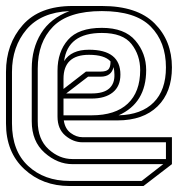

<svg xmlns="http://www.w3.org/2000/svg" viewBox="-20 -621 594 641"><path d="M192 -358V-324L267 -382H316Q334 -382 341.5 -389Q349 -396 349 -416Q329 -438 277 -438Q192 -438 192 -358ZM255 -146Q225 -146 198.5 -168Q172 -190 172 -232V-385Q172 -448 207 -488Q242 -528 320 -528Q396 -528 432 -485.5Q468 -443 468 -387Q468 -277 376 -236Q452 -238 493 -279Q534 -320 534 -396Q534 -481 483 -532.5Q432 -584 320 -584Q208 -584 157 -532Q106 -480 106 -392V-216Q106 -156 142 -123Q178 -90 222 -90H534V-146ZM286 -236Q365 -236 406.5 -275Q448 -314 448 -387Q448 -437 419 -474Q390 -511 320 -511Q206 -511 194 -417Q218 -455 277 -455Q382 -455 382 -372Q382 -333 356.5 -312.5Q331 -292 286 -292H192V-236ZM316 -365H274L201 -309H286Q326 -309 344.5 -325.5Q363 -342 362 -372Q362 -385 359 -397Q352 -365 316 -365ZM222 -73Q172 -73 129 -111Q86 -149 86 -216V-392Q86 -459 117 -509.5Q148 -560 212 -584Q117 -580 68.5 -522.5Q20 -465 20 -381V-209Q20 -117 74 -67Q128 -17 212 -17H453L525 -73ZM212 0Q122 0 61 -56.5Q0 -113 0 -209V-381Q0 -474 56 -537.5Q112 -601 222 -601H319H320Q438 -601 496 -543Q554 -485 554 -396Q554 -313 506 -266Q458 -219 372 -219H193Q197 -191 216 -177Q235 -163 255 -163H554V-73L459 0Z"/></svg>

Font: Imposible
Style: Regular
Weight: 400
Designer: Rodrigo Fuenzalida
Foundry: fragTYPE
Version: Version 1.000